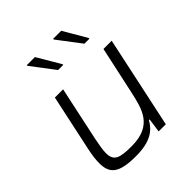

<svg xmlns="http://www.w3.org/2000/svg" viewBox="-203 -866 1006 1006"><g transform="rotate(-45 300.5 -363.0)"><path d="M158 -729 256 -600H294V-605L218 -734H158ZM353 -729 451 -600H488V-605L413 -734H353ZM225 8C335 8 379 -29 407 -78H412L401 0H454L563 -510H502L445 -247C422 -143 401 -45 246 -45C158 -45 125 -56 125 -116C125 -138 131 -169 138 -206L203 -510H142L75 -197C67 -160 63 -128 63 -102C63 -25 100 8 225 8Z"/></g></svg>

Font: Saira UNSAM Light Italic
Style: Regular
Weight: 300
Italic angle: -12°
Designer: Hector Gatti with collaboration of the Omnibus-Type team
Foundry: Omnibus-Type
Version: Version 0.072;PS 000.072;hotconv 1.0.88;makeotf.lib2.5.64775